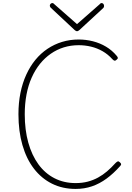

<svg xmlns="http://www.w3.org/2000/svg" viewBox="-20 -1210 858 1249"><path d="M472 19Q387 19 318.5 -15Q250 -49 201 -112.5Q152 -176 126 -266Q100 -356 100 -467Q100 -541 113 -605.5Q126 -670 151 -724.5Q176 -779 210.5 -821Q245 -863 289 -892.5Q333 -922 384 -937.5Q435 -953 492 -953Q539 -953 584.5 -941.5Q630 -930 669.5 -906.5Q709 -883 739 -847Q746 -839 746.5 -833.5Q747 -828 738 -821Q731 -814 724.5 -815.5Q718 -817 710 -826Q682 -857 647 -877Q612 -897 572.5 -906.5Q533 -916 492 -916Q441 -916 395.5 -902Q350 -888 310.5 -860.5Q271 -833 240 -794.5Q209 -756 186.5 -706Q164 -656 152.5 -595.5Q141 -535 141 -467Q141 -365 164 -282.5Q187 -200 230 -141Q273 -82 334.5 -50.5Q396 -19 472 -19Q515 -19 551 -28.5Q587 -38 618 -55Q649 -72 676.5 -95.5Q704 -119 731 -149Q740 -158 746 -160Q752 -162 760 -154Q768 -147 768 -141.5Q768 -136 760 -128Q718 -81 673 -48Q628 -15 578.5 2Q529 19 472 19ZM641 -1190Q648 -1190 652.5 -1184.5Q657 -1179 657 -1171Q657 -1168 656 -1165.5Q655 -1163 653 -1159L497 -1015Q492 -1011 488.5 -1009Q485 -1007 481 -1007Q477 -1007 473.5 -1009Q470 -1011 465 -1015L309 -1161Q307 -1164 305.5 -1167Q304 -1170 304 -1172Q304 -1180 309 -1185Q314 -1190 320 -1190Q325 -1190 327.5 -1188Q330 -1186 333 -1183L481 -1053L629 -1183Q631 -1186 634 -1188Q637 -1190 641 -1190Z"/></svg>

Font: Playwrite US Modern Thin
Style: Regular
Weight: 250
Designer: Veronika Burian, José Scaglione
Foundry: TypeTogether
Version: Version 1.003